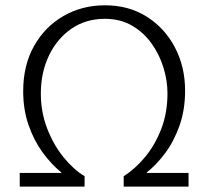

<svg xmlns="http://www.w3.org/2000/svg" viewBox="-20 -687 768 707"><path d="M52.7 0V-50.3H205.6V-52.2Q168.9 -82 137 -125.7Q105 -169.4 85.2 -226.3Q65.4 -283.2 65.4 -351.1Q65.4 -446.8 105.5 -517.8Q145.5 -588.9 213.9 -628.2Q282.2 -667.5 366.7 -667.5Q454.6 -667.5 521 -625.2Q587.4 -583 624.5 -511.7Q661.6 -440.4 661.6 -353Q661.6 -282.7 641.1 -224.6Q620.6 -166.5 588.1 -123Q555.7 -79.6 520.5 -52.2V-50.3H674.3V0H435.5V-38.1Q477.1 -64.5 513.7 -108.2Q550.3 -151.9 573.5 -211.4Q596.7 -271 596.7 -343.8Q596.7 -390.1 581.8 -438.5Q566.9 -486.8 537.8 -527.3Q508.8 -567.9 465.8 -592.8Q422.9 -617.7 366.2 -617.7Q295.4 -617.7 242.4 -580.8Q189.5 -543.9 159.9 -481.7Q130.4 -419.4 130.4 -342.8Q130.4 -274.4 153.6 -214.1Q176.8 -153.8 213.6 -108.4Q250.5 -63 291.5 -38.1V0Z"/></svg>

Font: Kameron
Style: Regular
Weight: 400
Designer: Vernon Adams
Foundry: Vernon Adams
Version: Version 1.100